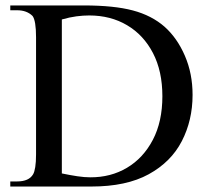

<svg xmlns="http://www.w3.org/2000/svg" viewBox="-20 -682 763 702"><path d="M684.1 -335Q684.1 -242.2 644.8 -166Q605.5 -89.8 523.7 -44.9Q441.9 0 314 0H17.6V-18.6H42.5Q85.9 -18.6 101.1 -44.9Q106 -53.2 108.9 -71.3Q111.8 -89.4 111.8 -117.7V-545.4Q111.8 -606.4 99.1 -623.5Q78.1 -644.5 42.5 -644.5H17.6V-662.1H286.6Q397 -662.1 465.8 -643.8Q534.7 -625.5 582 -584Q627.9 -543 656 -478Q684.1 -413.1 684.1 -335ZM573.7 -330.1Q573.7 -421.9 539.3 -488Q504.9 -554.2 444.6 -589.8Q384.3 -625.5 306.2 -625.5Q284.2 -625.5 259.5 -622.3Q234.9 -619.1 206.1 -610.8V-47.9Q236.8 -41.5 262.7 -37.6Q288.6 -33.7 309.6 -33.7Q384.8 -33.2 444.3 -68.6Q503.9 -104 538.8 -170.7Q573.7 -237.3 573.7 -330.1Z"/></svg>

Font: BabelStone Roman
Style: Regular
Weight: 400
Designer: Walt Agee, Victor Gaultney, Peter Martin, Debbi Hosken, Becca Hirsbrunner (SIL); Andrew West (BabelStone)
Foundry: BabelStone
Version: Version 16.000